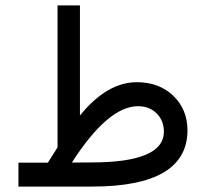

<svg xmlns="http://www.w3.org/2000/svg" viewBox="-20 -687 758 707"><path d="M316.9 -88.9Q583.5 -88.9 583.5 -202.1Q583.5 -242.7 556.9 -269.3Q530.3 -295.9 488.3 -295.9Q377.9 -295.9 244.6 -88.4ZM156.2 -87.9Q161.1 -95.7 191.9 -144.5V-667H274.4V-261.7Q374 -384.3 483.9 -384.3Q566.4 -384.3 618.4 -334Q670.4 -283.7 670.4 -206.1Q668.9 0 318.8 0H47.9V-87.9Z"/></svg>

Font: Vazir FD-WOL
Style: FD-WOL
Weight: 400
Foundry: Based on Dejavu fonts, by Saber Rastikerdar
Version: Version 26.0.0